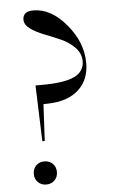

<svg xmlns="http://www.w3.org/2000/svg" viewBox="-52 -748 468 794"><g transform="rotate(-5 181.5 -351.0)"><path d="M117 -170H107L99 -402H126Q218 -402 260 -422Q302 -442 302 -485Q302 -517 278.5 -541.5Q255 -566 221.5 -581Q188 -596 154 -609Q120 -622 96.5 -639Q73 -656 73 -677Q73 -712 117 -712Q190 -712 253 -637Q316 -562 316 -476Q316 -407 272 -366.5Q228 -326 151 -323L125 -322ZM73.5 -3.5Q60 -17 60 -38Q60 -59 73.5 -72.5Q87 -86 108 -86Q129 -86 142.5 -72.5Q156 -59 156 -38Q156 -17 142.5 -3.5Q129 10 108 10Q87 10 73.5 -3.5Z"/></g></svg>

Font: Libre Caslon Display
Style: Regular
Weight: 400
Designer: Pablo Impallari, Rodrigo Fuenzalida
Foundry: Pablo Impallari, Rodrigo Fuenzalida
Version: Version 1.002